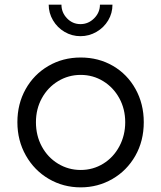

<svg xmlns="http://www.w3.org/2000/svg" viewBox="-20 -796 695 828"><path d="M55 -269Q55 -348 90.5 -411.5Q126 -475 188.5 -511.5Q251 -548 328 -548Q405 -548 467 -512Q529 -476 564.5 -412Q600 -348 600 -269Q600 -188 563.5 -124Q527 -60 464.5 -24Q402 12 328 12Q253 12 190.5 -24.5Q128 -61 91.5 -125.5Q55 -190 55 -269ZM328 -63Q381 -63 425 -90Q469 -117 494.5 -164.5Q520 -212 520 -269Q520 -326 494.5 -372.5Q469 -419 425 -446Q381 -473 328 -473Q275 -473 230.5 -446Q186 -419 160.5 -372.5Q135 -326 135 -269Q135 -211 160.5 -164Q186 -117 230.5 -90Q275 -63 328 -63ZM190 -776H245Q245 -742 269 -717Q293 -692 327 -692Q361 -692 386 -717Q411 -742 411 -776H465Q465 -739 446.5 -708Q428 -677 396 -658.5Q364 -640 327 -640Q290 -640 258.5 -658.5Q227 -677 208.5 -708.5Q190 -740 190 -776Z"/></svg>

Font: Eudoxus Sans
Style: Regular
Weight: 400
Designer: Stijn de Vries
Foundry: tokotype
Version: Version 2.005